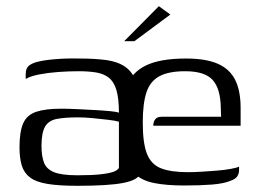

<svg xmlns="http://www.w3.org/2000/svg" viewBox="-20 -593 854 620"><path d="M230 7Q171 7 134 1Q97 -5 77.5 -19.5Q58 -34 50.5 -58Q43 -82 43 -117Q43 -168 55 -195Q67 -222 97 -232Q127 -242 177 -242Q202 -242 231.5 -240.5Q261 -239 288.5 -237.5Q316 -236 336.5 -234Q357 -232 364 -229Q364 -275 356 -302Q348 -329 331.5 -342Q315 -355 290.5 -359Q266 -363 234 -363Q201 -363 167.5 -360.5Q134 -358 106 -352.5Q78 -347 63 -338V-353Q63 -374 75.5 -382.5Q88 -391 104 -394Q123 -399 159.5 -402Q196 -405 236 -404Q287 -404 323.5 -399Q360 -394 384 -377.5Q408 -361 420 -328Q432 -295 432 -238V-32Q426 -12 379 -2.5Q332 7 230 7ZM230 -27Q276 -27 303.5 -30Q331 -33 345.5 -38Q360 -43 364 -51V-200Q355 -203 330.5 -206Q306 -209 279 -211.5Q252 -214 233 -214Q190 -214 163.5 -209Q137 -204 125.5 -184Q114 -164 114 -122Q114 -89 122 -68Q130 -47 154.5 -37Q179 -27 230 -27ZM575 6Q517 6 477.5 -2Q438 -10 414.5 -32Q391 -54 380.5 -93.5Q370 -133 370 -196Q370 -268 388 -314Q406 -360 452 -382Q498 -404 581 -404Q645 -404 683.5 -387Q722 -370 739.5 -335Q757 -300 757 -244V-187H475Q475 -199 481 -207.5Q487 -216 503 -216H694L693 -245Q692 -307 666.5 -335Q641 -363 578 -363Q525 -363 495 -347Q465 -331 453 -295Q441 -259 441 -197Q441 -131 454.5 -96.5Q468 -62 500 -49.5Q532 -37 587 -37Q606 -37 630.5 -38.5Q655 -40 680 -42Q705 -44 724.5 -47.5Q744 -51 752 -55V-43Q752 -33 746.5 -24Q741 -15 724 -9Q702 0 664.5 3Q627 6 575 6ZM381 -460 493 -573 530 -546 414 -460Z"/></svg>

Font: Genos Thin
Style: Regular
Weight: 400
Version: Version 1.010